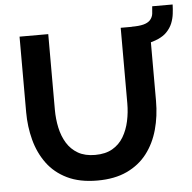

<svg xmlns="http://www.w3.org/2000/svg" viewBox="-55 -854 914 915"><g transform="rotate(-5 402.0 -396.5)"><path d="M374.8 5.5Q289.8 5.5 230.5 -23.4Q171.1 -52.2 134.6 -102Q98 -151.8 81.1 -215.6Q64.2 -279.4 64.2 -348.3V-710H201.5V-348.3Q201.5 -304 210.4 -262.4Q219.4 -220.7 239.3 -188.1Q259.3 -155.4 292.4 -136.2Q325.5 -117 374.3 -117Q424.1 -117 457.5 -136.5Q490.8 -155.9 510.5 -189.1Q530.2 -222.3 539.1 -263.6Q548.1 -305 548.1 -348.3V-710H685.4V-348.3Q685.4 -275.4 667.6 -211.1Q649.7 -146.8 612.4 -98.3Q575 -49.7 516.1 -22.1Q457.3 5.5 374.8 5.5ZM599 -617.7 601 -710.5Q636 -710.5 656.9 -715.9Q677.8 -721.2 689.6 -733.5Q701.4 -747 703.5 -763.5Q705.6 -780.1 706.6 -799.1H804.3Q803.8 -777.5 800.9 -754.5Q798.1 -731.5 789.3 -709.6Q780.5 -687.7 761.6 -668.2Q746.8 -652.7 721.4 -641.3Q695.9 -629.9 664.5 -623.8Q633.1 -617.7 599 -617.7Z"/></g></svg>

Font: Raleway Thin
Style: Regular
Weight: 100
Designer: Matt McInerney, Pablo Impallari, Rodrigo Fuenzalida
Foundry: Matt McInerney, Pablo Impallari, Rodrigo Fuenzalida
Version: Version 4.026